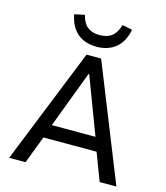

<svg xmlns="http://www.w3.org/2000/svg" viewBox="-133 -1030 979 1131"><g transform="rotate(15 357.0 -464.5)"><path d="M30 0 313 -705H402L684 0H582L506 -200L550 -168H163L206 -200L130 0ZM354 -598 215 -230 195 -251H519L497 -230L358 -598ZM357 -765Q310 -765 273.5 -782Q237 -799 213.5 -833Q190 -867 181 -916L243 -929Q255 -880 283.5 -858Q312 -836 356 -836Q403 -836 431 -858Q459 -880 473 -928L534 -916Q520 -841 473.5 -803Q427 -765 357 -765Z"/></g></svg>

Font: Nunito Sans 7pt SemiCondensed Medium
Style: Regular
Weight: 500
Width: 4
Designer: Vernon Adams
Foundry: Vernon Adams
Version: Version 3.101;gftools[0.9.27]